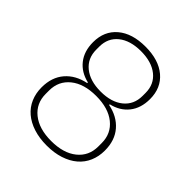

<svg xmlns="http://www.w3.org/2000/svg" viewBox="-196 -845 991 991"><g transform="rotate(45 300.0 -349.0)"><path d="M300 12Q246 12 203 -2Q160 -16 130 -41.5Q100 -67 84.5 -103Q69 -139 69 -182Q69 -256 109.5 -303Q150 -350 220 -364V-369Q160 -383 126 -426Q92 -469 92 -535Q92 -616 147.5 -663Q203 -710 300 -710Q397 -710 452.5 -663Q508 -616 508 -535Q508 -469 474 -426Q440 -383 380 -369V-364Q450 -350 490.5 -303Q531 -256 531 -182Q531 -139 515.5 -103Q500 -67 470 -41.5Q440 -16 397 -2Q354 12 300 12ZM300 -21Q389 -21 440.5 -62.5Q492 -104 492 -173V-198Q492 -267 440.5 -308.5Q389 -350 300 -350Q211 -350 159.5 -308.5Q108 -267 108 -198V-173Q108 -104 159.5 -62.5Q211 -21 300 -21ZM300 -382Q378 -382 423.5 -419Q469 -456 469 -519V-541Q469 -604 423.5 -640.5Q378 -677 300 -677Q222 -677 176.5 -640.5Q131 -604 131 -541V-519Q131 -456 176.5 -419Q222 -382 300 -382Z"/></g></svg>

Font: IBM Plex Sans Arabic ExtraLight
Style: Regular
Weight: 200
Designer: Mike Abbink, Paul van der Laan, Pieter van Rosmalen, Wael Morcos, Khajak Apelian
Foundry: Bold Monday
Version: Version 1.1